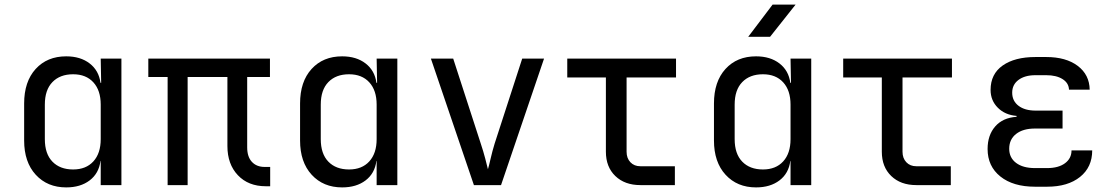

<svg xmlns="http://www.w3.org/2000/svg" viewBox="-20 -805 4840 835"><path d="M268 10Q186 10 135.5 -45Q85 -100 85 -194V-355Q85 -450 135 -505Q185 -560 268 -560Q330 -560 370 -529Q410 -498 417 -445H420L418 -550H508V0H418V-105H417Q410 -51 370 -20.5Q330 10 268 10ZM298 -68Q354 -68 386 -103Q418 -138 418 -200V-350Q418 -412 386 -447Q354 -482 298 -482Q241 -482 208 -448Q175 -414 175 -350V-200Q175 -136 208 -102Q241 -68 298 -68Z M1136 5Q1060 5 1014.5 -43Q969 -91 969 -170V-470H796V0H709V-470H625V-550H1154V-470H1055V-164Q1055 -123 1075.5 -101Q1096 -79 1131 -79H1155V5Z M1468 10Q1386 10 1335.5 -45Q1285 -100 1285 -194V-355Q1285 -450 1335 -505Q1385 -560 1468 -560Q1530 -560 1570 -529Q1610 -498 1617 -445H1620L1618 -550H1708V0H1618V-105H1617Q1610 -51 1570 -20.5Q1530 10 1468 10ZM1498 -68Q1554 -68 1586 -103Q1618 -138 1618 -200V-350Q1618 -412 1586 -447Q1554 -482 1498 -482Q1441 -482 1408 -448Q1375 -414 1375 -350V-200Q1375 -136 1408 -102Q1441 -68 1498 -68Z M2041 0 1854 -550H1951L2071 -180Q2082 -147 2090 -116.5Q2098 -86 2102 -69Q2107 -86 2114 -116.5Q2121 -147 2131 -180L2251 -550H2346L2159 0Z M2765 0Q2697 0 2656 -39.5Q2615 -79 2615 -145V-468H2447V-550H2920V-468H2705V-145Q2705 -117 2721.5 -99.5Q2738 -82 2765 -82H2915V0Z M3234 -645 3340 -785H3440L3329 -645ZM3268 10Q3186 10 3135.5 -45Q3085 -100 3085 -194V-355Q3085 -450 3135 -505Q3185 -560 3268 -560Q3330 -560 3370 -529Q3410 -498 3417 -445H3420L3418 -550H3508V0H3418V-105H3417Q3410 -51 3370 -20.5Q3330 10 3268 10ZM3298 -68Q3354 -68 3386 -103Q3418 -138 3418 -200V-350Q3418 -412 3386 -447Q3354 -482 3298 -482Q3241 -482 3208 -448Q3175 -414 3175 -350V-200Q3175 -136 3208 -102Q3241 -68 3298 -68Z M3965 0Q3897 0 3856 -39.5Q3815 -79 3815 -145V-468H3647V-550H4120V-468H3905V-145Q3905 -117 3921.5 -99.5Q3938 -82 3965 -82H4115V0Z M4534 7H4481Q4386 7 4330.5 -37.5Q4275 -82 4275 -157Q4275 -217 4308 -255Q4341 -293 4401 -297V-301Q4351 -305 4319.5 -336.5Q4288 -368 4288 -414Q4288 -483 4340.5 -520Q4393 -557 4483 -557H4530Q4616 -557 4667 -518.5Q4718 -480 4719 -415H4629Q4628 -444 4601 -461Q4574 -478 4530 -478H4483Q4437 -478 4409.5 -457.5Q4382 -437 4382 -402Q4382 -366 4409.5 -345Q4437 -324 4484 -324H4601V-246H4481Q4429 -246 4399 -222.5Q4369 -199 4369 -158Q4369 -119 4399 -96.5Q4429 -74 4481 -74H4534Q4583 -74 4611.5 -95Q4640 -116 4640 -151H4730Q4730 -78 4677 -35.5Q4624 7 4534 7Z"/></svg>

Font: JetBrainsMonoNL NF
Style: Regular
Weight: 400
Designer: Philipp Nurullin, Konstantin Bulenkov
Foundry: JetBrains
Version: Version 2.304; ttfautohint (v1.8.4.7-5d5b);Nerd Fonts 3.2.1